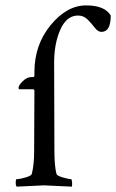

<svg xmlns="http://www.w3.org/2000/svg" viewBox="-20 -699 436 722"><path d="M183.6 -463.9 184.6 -131.8Q184.6 -75.2 192.4 -44.9Q194.3 -38.1 216.3 -31.7Q238.3 -25.4 247.1 -25.4Q250 -25.4 251 -13.7Q252 -2 250 2.9Q152.3 -2 145.5 -2Q142.6 -2 43 2.9Q39.1 -1 39.1 -11.7Q39.1 -25.4 43 -25.4Q54.7 -25.4 76.2 -31.7Q97.7 -38.1 99.6 -44.9Q108.4 -79.1 108.4 -131.8Q109.4 -269.5 109.4 -356.4Q109.4 -363.3 104.5 -363.3H52.7Q49.8 -363.3 49.8 -369.1Q49.8 -377.9 65.4 -393.6Q81.1 -409.2 98.6 -409.2H104.5Q109.4 -409.2 109.4 -415V-427.7Q109.4 -530.3 170.4 -604.5Q231.4 -678.7 303.7 -678.7Q374 -678.7 396.5 -640.6Q396.5 -579.1 361.3 -579.1Q348.6 -579.1 336.9 -594.2Q325.2 -609.4 310.1 -625Q294.9 -640.6 273.4 -640.6Q230.5 -640.6 207 -587.9Q183.6 -535.2 183.6 -463.9Z"/></svg>

Font: Crimson Text
Style: Regular
Weight: 400
Version: Version 0.13